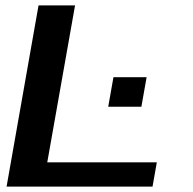

<svg xmlns="http://www.w3.org/2000/svg" viewBox="-20 -695 718 715"><path d="M4.5 0H548L564 -90.5H156L259.5 -675H123.5ZM402.5 -407.5 383 -297.5H506.5L526 -407.5Z"/></svg>

Font: Anybody Expanded Medium
Style: Italic
Weight: 500
Width: 7
Italic angle: -10°
Version: Version 1.113;gftools[0.9.25]